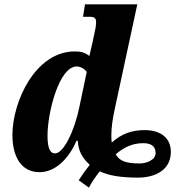

<svg xmlns="http://www.w3.org/2000/svg" viewBox="-20 -780 872 881"><path d="M643 -183C585 -183 537 -166 493 -126C491 -136 491 -148 491 -160C491 -193 496 -232 507 -282L610 -760H370L361 -703H391C414 -703 421 -696 421 -679C421 -661 416 -638 412 -621L404 -583C400 -565 395 -543 390 -523C370 -539 352 -544 323 -544C143 -544 37 -315 37 -160C37 -69 72 10 162 10C231 10 294 -48 331 -134H337C338 -112 343 -92 352 -74C362 -55 375 -38 392 -24C373 0 356 24 341 47L388 81C401 55 419 30 438 6C479 26 535 35 614 35C689 35 764 2 764 -83C764 -144 721 -183 643 -183ZM232 -76C212 -76 198 -96 198 -157C198 -264 251 -475 332 -475C347 -475 367 -466 378 -450L344 -288C322 -182 273 -76 232 -76ZM620 -30C555 -30 527 -43 511 -72C547 -103 586 -123 637 -123C671 -123 694 -111 694 -78C694 -46 653 -30 620 -30Z"/></svg>

Font: Noto Serif ExtraCondensed Black
Style: Italic
Weight: 900
Width: 2
Italic angle: -12°
Designer: Monotype Design Team
Foundry: Monotype Imaging Inc.
Version: Version 2.014